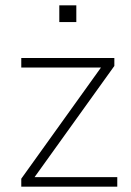

<svg xmlns="http://www.w3.org/2000/svg" viewBox="-20 -702 494 722"><path d="M60 0V-30L369 -461V-448H60V-484H410V-454L100 -22V-36H421V0ZM203 -619V-682H267V-619Z"/></svg>

Font: Nunito Sans 12pt ExtraLight ExtraLight
Style: Regular
Weight: 250
Version: Version 3.101;gftools[0.9.27]